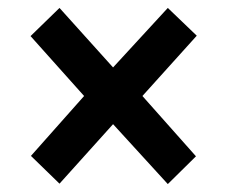

<svg xmlns="http://www.w3.org/2000/svg" viewBox="-20 -595 575 484"><path d="M403 -575 265 -425 130 -575 57 -504 192 -353 58 -202 130 -132 265 -282 403 -131 474 -201 339 -353 476 -505Z"/></svg>

Font: Noto Sans Display
Style: Bold
Weight: 700
Designer: Monotype Design Team
Foundry: Monotype Imaging Inc.
Version: Version 1.900